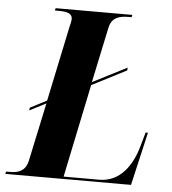

<svg xmlns="http://www.w3.org/2000/svg" viewBox="-90 -761 723 809"><g transform="rotate(5 272.0 -357.0)"><path d="M-38 0H494L546 -225H536L520 -168C497 -84 447 -10 359 -10H208L290 -404L436 -479L437 -491L292 -417L341 -649C350 -696 384 -704 422 -704H435L437 -714H113L110 -704H124C159 -704 184 -700 184 -674C184 -666 181 -653 177 -637L111 -323L41 -287L39 -275L109 -311L57 -67C47 -17 14 -10 -20 -10H-35Z"/></g></svg>

Font: Noto Serif Display Condensed ExtraBold
Style: Italic
Weight: 800
Width: 3
Italic angle: -12°
Designer: Monotype Design Team
Foundry: Monotype Imaging Inc.
Version: Version 2.009